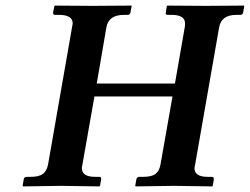

<svg xmlns="http://www.w3.org/2000/svg" viewBox="-20 -666 894 687"><path d="M641.1 -568.8Q642.1 -572.8 642.1 -582Q642.1 -612.8 594.2 -612.8H580.1Q571.3 -612.8 573.2 -621.1L577.1 -645L579.1 -646Q677.2 -645 715.8 -645Q715.8 -645 852.1 -646L854 -645L850.1 -621.1Q848.1 -613.3 840.8 -612.8H826.2Q772 -612.8 764.2 -568.8L678.2 -77.1Q676.3 -69.3 675.8 -64.9Q675.8 -32.7 724.1 -33.2H738.8Q745.6 -33.2 745.1 -23.9L741.2 -1L738.8 1Q636.7 -1 602.1 -1Q602.1 -1 465.8 1L463.9 -1L467.8 -23.9Q469.7 -32.7 478 -33.2H492.2Q522 -33.2 535.9 -43.2Q549.8 -53.2 554.2 -77.1L597.2 -320.8H317.9L274.9 -77.1Q272.9 -69.3 272.9 -64.9Q272.9 -32.7 321.8 -33.2H335.9Q343.3 -33.2 341.8 -23.9L337.9 -1L335.9 1Q234.9 -1 199.2 -1L63 1L61 -1L64.9 -23.9Q65.9 -32.7 75.2 -33.2H88.9Q118.7 -33.2 132.8 -43.2Q147 -53.2 151.9 -77.1L237.8 -568.8Q239.7 -576.7 240.2 -582Q240.2 -612.8 190.9 -612.8H176.8Q169.9 -612.8 169.9 -621.1L174.8 -645L176.8 -646Q273.9 -645 313 -645L450.2 -646L451.2 -645L446.8 -621.1Q444.8 -613.3 438 -612.8H423.8Q368.7 -612.8 360.8 -568.8L326.2 -367.2H606Z"/></svg>

Font: Linux Libertine O
Style: Semibold Italic
Weight: 600
Italic angle: -11.5°
Designer: Philipp H. Poll
Foundry: Philipp H. Poll
Version: Version 5.1.2